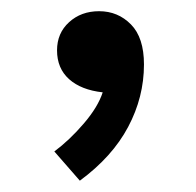

<svg xmlns="http://www.w3.org/2000/svg" viewBox="-20 -164 348 341"><path d="M162.4 0Q154 26 128.8 55.4Q103.6 84.8 76.5 105L121.8 156.9Q179.5 114.4 207.6 61.4Q235.7 8.5 235.7 -49.5Q235.7 -97.2 212.6 -120.6Q189.5 -144.1 156 -144.1Q124.1 -144.1 102.7 -124.6Q81.3 -105.2 81.3 -74.6Q81.3 -42.6 102.7 -23.4Q124.2 -4.2 162.4 0Z"/></svg>

Font: Estedad VF
Style: Regular
Weight: 100
Designer: Amin Abedi
Version: Version 7.3